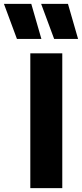

<svg xmlns="http://www.w3.org/2000/svg" viewBox="-75 -977 425 997"><path d="M82.4 0V-700H248.4V0ZM330.4 -775H206.1L138.6 -957H277.9ZM139.9 -775H12.9L-54.6 -957H87.4Z"/></svg>

Font: Geologica Thin
Style: Regular
Weight: 100
Version: Version 1.010;gftools[0.9.28]